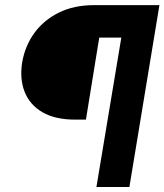

<svg xmlns="http://www.w3.org/2000/svg" viewBox="-20 -748 658 768"><path d="M365.7 0 465.3 -597.7H377L323.7 -269.5H281.2Q200.2 -269.5 149.4 -299.3Q98.6 -329.1 78.4 -381.1Q58.1 -433.1 68.8 -499Q80.1 -564.5 117.4 -616Q154.8 -667.5 215.3 -697.5Q275.9 -727.5 356.4 -727.5H617.7L497.6 0Z"/></svg>

Font: Inter Extra Bold
Style: Italic
Weight: 800
Italic angle: -9.39999°
Designer: Rasmus Andersson
Foundry: rsms
Version: Version 4.000;git-3c8e0fc